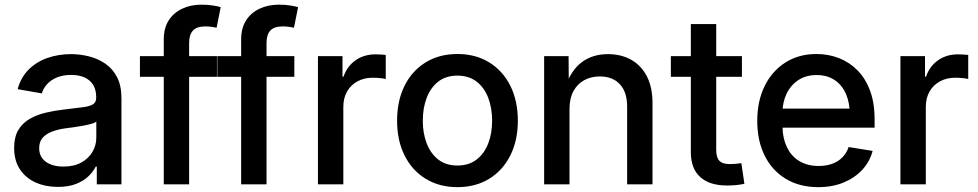

<svg xmlns="http://www.w3.org/2000/svg" viewBox="-20 -770 4085 802"><path d="M221.7 10.7Q169.9 10.7 128.7 -7.8Q87.4 -26.4 63.2 -62.7Q39.1 -99.1 39.1 -151.9Q39.1 -197.8 56.6 -227.1Q74.2 -256.3 104 -273.4Q133.8 -290.5 170.9 -299.3Q208 -308.1 247.1 -312.5Q295.4 -318.4 325 -322Q354.5 -325.7 368.2 -334.2Q381.8 -342.8 381.8 -361.3V-364.7Q381.8 -393.6 369.9 -414.1Q357.9 -434.6 334.7 -445.8Q311.5 -457 277.3 -457Q242.7 -457 217.3 -446.3Q191.9 -435.5 176.3 -418Q160.6 -400.4 154.8 -379.9L53.7 -397.5Q66.9 -446.3 99.1 -478.8Q131.3 -511.2 177.2 -527.6Q223.1 -543.9 276.9 -543.9Q314.5 -543.9 352.1 -534.4Q389.6 -524.9 420.2 -503.9Q450.7 -482.9 469 -447.5Q487.3 -412.1 487.3 -359.4V0H384.3V-74.2H379.9Q369.6 -53.2 349.4 -33.7Q329.1 -14.2 297.6 -1.7Q266.1 10.7 221.7 10.7ZM244.6 -74.2Q289.1 -74.2 319.8 -91.3Q350.6 -108.4 366.5 -136Q382.3 -163.6 382.3 -195.3V-262.2Q376.5 -256.8 361.6 -252.7Q346.7 -248.5 327.1 -244.9Q307.6 -241.2 287.8 -238.5Q268.1 -235.8 252.9 -233.9Q223.6 -230 198.5 -220.7Q173.3 -211.4 158.4 -194.8Q143.6 -178.2 143.6 -150.4Q143.6 -126 156.5 -108.9Q169.4 -91.8 192.1 -83Q214.8 -74.2 244.6 -74.2Z M886.2 -535.6V-449.2H564.5V-535.6ZM664.1 0V-605.5Q664.1 -652.8 684.8 -685.1Q705.6 -717.3 741.5 -733.9Q777.3 -750.5 821.3 -750.5Q849.6 -750.5 871.1 -746.8Q892.6 -743.2 901.9 -740.2L884.8 -654.3Q878.4 -655.8 865.5 -657.7Q852.5 -659.7 837.9 -659.7Q801.8 -659.7 785.9 -642.3Q770 -625 770 -589.8V0Z M1209.5 -535.6V-449.2H887.7V-535.6ZM987.3 0V-605.5Q987.3 -652.8 1008.1 -685.1Q1028.8 -717.3 1064.7 -733.9Q1100.6 -750.5 1144.5 -750.5Q1172.9 -750.5 1194.3 -746.8Q1215.8 -743.2 1225.1 -740.2L1208 -654.3Q1201.7 -655.8 1188.7 -657.7Q1175.8 -659.7 1161.1 -659.7Q1125 -659.7 1109.1 -642.3Q1093.3 -625 1093.3 -589.8V0Z M1308.1 0V-535.6H1410.6V-449.7H1415Q1429.7 -493.2 1465.1 -518.1Q1500.5 -543 1548.8 -543Q1559.6 -543 1571.8 -542.2Q1584 -541.5 1591.3 -540.5V-439.9Q1585.4 -441.9 1569.3 -443.6Q1553.2 -445.3 1535.6 -445.3Q1501.5 -445.3 1473.6 -430.4Q1445.8 -415.5 1429.9 -388.2Q1414.1 -360.8 1414.1 -322.8V0Z M1890.6 11.7Q1814.9 11.7 1758.1 -23.2Q1701.2 -58.1 1669.9 -120.6Q1638.7 -183.1 1638.7 -265.6Q1638.7 -349.1 1669.9 -411.9Q1701.2 -474.6 1758.1 -509.5Q1814.9 -544.4 1890.6 -544.4Q1966.8 -544.4 2023.4 -509.5Q2080.1 -474.6 2111.6 -411.9Q2143.1 -349.1 2143.1 -265.6Q2143.1 -183.1 2111.6 -120.6Q2080.1 -58.1 2023.4 -23.2Q1966.8 11.7 1890.6 11.7ZM1890.6 -78.6Q1938.5 -78.6 1970.7 -103.5Q2002.9 -128.4 2019.3 -170.7Q2035.6 -212.9 2035.6 -265.6Q2035.6 -318.8 2019.3 -361.6Q2002.9 -404.3 1970.7 -429.2Q1938.5 -454.1 1890.6 -454.1Q1842.8 -454.1 1810.8 -429.2Q1778.8 -404.3 1762.5 -361.8Q1746.1 -319.3 1746.1 -265.6Q1746.1 -212.9 1762.5 -170.7Q1778.8 -128.4 1810.8 -103.5Q1842.8 -78.6 1890.6 -78.6Z M2358.9 -314.5V0H2252.9V-535.6H2355L2356 -403.8H2340.3Q2364.7 -476.1 2409.9 -510Q2455.1 -543.9 2519.5 -543.9Q2574.2 -543.9 2616.2 -520.5Q2658.2 -497.1 2681.9 -451.4Q2705.6 -405.8 2705.6 -338.4V0H2599.6V-325.2Q2599.6 -385.3 2569.3 -418Q2539.1 -450.7 2485.4 -450.7Q2449.2 -450.7 2420.7 -435.3Q2392.1 -419.9 2375.5 -389.6Q2358.9 -359.4 2358.9 -314.5Z M3079.1 -535.6V-449.2H2782.2V-535.6ZM2865.7 -669.4H2971.7V-144Q2971.7 -112.3 2984.9 -98.4Q2998 -84.5 3029.3 -84.5Q3039.1 -84.5 3052.7 -85.7Q3066.4 -86.9 3076.7 -88.4L3089.4 -2.4Q3073.2 1.5 3054.2 3.2Q3035.2 4.9 3017.6 4.9Q2943.4 4.9 2904.5 -30.8Q2865.7 -66.4 2865.7 -133.8Z M3398.4 11.7Q3319.3 11.7 3262 -23.2Q3204.6 -58.1 3173.8 -120.4Q3143.1 -182.6 3143.1 -265.1Q3143.1 -347.2 3173.8 -410.2Q3204.6 -473.1 3260.5 -508.8Q3316.4 -544.4 3390.1 -544.4Q3439.9 -544.4 3483.6 -527.6Q3527.3 -510.7 3561 -477.1Q3594.7 -443.4 3614 -392.1Q3633.3 -340.8 3633.3 -271.5V-236.8H3198.2V-316.4H3578.1L3529.8 -290.5Q3529.8 -340.3 3513.7 -377.4Q3497.6 -414.6 3466.6 -435.5Q3435.5 -456.5 3391.1 -456.5Q3346.2 -456.5 3314.5 -435.3Q3282.7 -414.1 3265.6 -378.4Q3248.5 -342.8 3248.5 -298.3V-247.6Q3248.5 -193.8 3267.1 -155.3Q3285.6 -116.7 3319.6 -96.7Q3353.5 -76.7 3399.4 -76.7Q3430.7 -76.7 3455.8 -85.7Q3481 -94.7 3498.5 -112.5Q3516.1 -130.4 3524.9 -155.8L3625 -139.6Q3613.3 -94.7 3581.8 -60.8Q3550.3 -26.9 3503.7 -7.6Q3457 11.7 3398.4 11.7Z M3741.2 0V-535.6H3843.8V-449.7H3848.1Q3862.8 -493.2 3898.2 -518.1Q3933.6 -543 3981.9 -543Q3992.7 -543 4004.9 -542.2Q4017.1 -541.5 4024.4 -540.5V-439.9Q4018.6 -441.9 4002.4 -443.6Q3986.3 -445.3 3968.8 -445.3Q3934.6 -445.3 3906.7 -430.4Q3878.9 -415.5 3863 -388.2Q3847.2 -360.8 3847.2 -322.8V0Z"/></svg>

Font: Inter 20pt Medium
Style: Regular
Weight: 500
Version: Version 4.001;git-66647c0bb